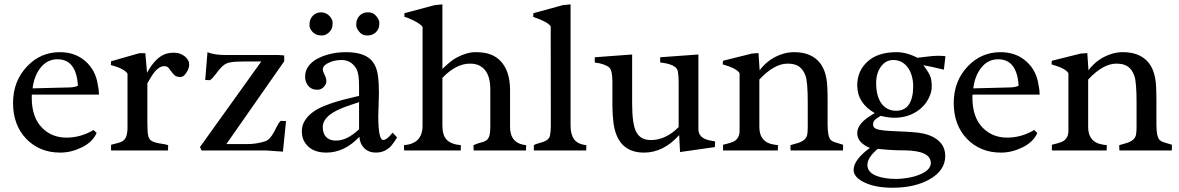

<svg xmlns="http://www.w3.org/2000/svg" viewBox="-20 -692 5422 883"><path d="M338.4 -297.9Q331.1 -419.4 244.1 -419.4Q196.8 -419.4 166 -379.9Q137.2 -343.8 129.9 -285.6L302.2 -290Q325.2 -291 338.4 -297.9ZM410.2 -94.2 424.3 -80.6Q406.2 -38.1 354 -13.2Q306.2 9.8 257.1 9.8Q208 9.8 168.7 -6.8Q129.4 -23.4 100.6 -53.7Q40 -117.2 40 -218.3Q40 -319.8 105.5 -387.7Q167 -452.1 255.4 -452.1Q325.7 -452.1 373 -410.2Q419.9 -369.1 429.7 -302.7Q435.1 -277.8 435.1 -261.2V-256.8H126.5Q126 -252.9 126 -249.5Q126 -246.1 126 -242.7Q126 -151.4 174.8 -103Q219.2 -59.1 285.4 -59.1Q351.6 -59.1 410.2 -94.2Z M566.4 -353Q552.7 -376 489.7 -393.1L490.7 -410.2L620.6 -447.3H648.4L656.2 -357.4Q696.8 -431.2 745.6 -445.3Q762.2 -449.7 779.1 -449.7Q795.9 -449.7 808.6 -444.8Q821.3 -439.9 830.6 -432.1Q850.1 -415.5 850.1 -396Q850.1 -380.9 842.3 -366.7Q827.6 -337.9 809.8 -337.9Q792 -337.9 783.2 -345.7Q774.4 -353.5 768.1 -362.8Q761.7 -372.1 755.1 -379.9Q748.5 -387.7 735.8 -387.7Q723.1 -387.7 712.2 -380.6Q701.2 -373.5 691.9 -362.3Q682.6 -351.1 674.3 -336.9Q666 -322.8 657.7 -309.1V-127.4Q657.7 -82 661.9 -66.4Q666 -50.8 676 -44.7Q686 -38.6 699.5 -35.4Q712.9 -32.2 727.5 -30.3Q742.2 -28.3 753.4 -24.4L752.9 -9.3V0H491.2Q490.7 -2 490.7 -5.9V-22.9Q490.7 -25.4 491.2 -26.4Q507.8 -31.2 521.7 -34.2Q535.6 -37.1 545.4 -43.9Q566.4 -58.1 566.4 -105Z M1260.3 -439Q1263.7 -438.5 1268.1 -438.5Q1272.5 -438.5 1287.1 -437V-410.2L1021 -29.3H1115.7Q1159.2 -29.3 1199.2 -42Q1220.7 -48.8 1240.2 -85Q1248 -99.1 1254.9 -113.3Q1261.7 -127.4 1270.5 -136.2Q1276.9 -136.2 1283 -135.7Q1289.1 -135.3 1295.4 -135.3L1281.2 5.4L1203.6 0H906.7L899.9 -16.1L1181.6 -409.2H1099.1Q1056.2 -409.2 1038.1 -404.8Q1012.2 -401.9 986.8 -370.1Q976.6 -357.4 967 -344.5Q957.5 -331.5 945.8 -323.2L923.8 -324.2L934.1 -451.7Q967.3 -439 1015.6 -439Z M1524.9 -45.4Q1576.7 -45.4 1631.3 -97.7V-222.2Q1618.7 -217.8 1601.6 -212.4Q1584.5 -207 1565.9 -200Q1547.4 -192.9 1529.1 -184.1Q1510.7 -175.3 1496.6 -164.1Q1464.4 -138.2 1464.4 -108.2Q1464.4 -78.1 1480 -61.8Q1495.6 -45.4 1524.9 -45.4ZM1632.8 -63Q1564.5 9.8 1480.5 9.8Q1405.8 9.8 1377.4 -44.9Q1368.2 -63 1368.2 -89.1Q1368.2 -115.2 1381.8 -137.2Q1395.5 -159.2 1417.7 -175.5Q1439.9 -191.9 1468.3 -203.6Q1496.6 -215.3 1525.9 -224.1Q1555.2 -232.9 1582.8 -239.3Q1610.4 -245.6 1631.3 -251V-297.4Q1631.3 -354 1618.9 -375.5Q1606.4 -397 1588.9 -406.5Q1571.3 -416 1552.5 -416Q1533.7 -416 1520.5 -413.1Q1507.3 -410.2 1494.6 -404.8Q1464.4 -391.6 1464.4 -372.1Q1464.4 -364.3 1470.2 -353.5Q1481 -332.5 1481 -318.8Q1481 -305.2 1469 -292.2Q1457 -279.3 1440.4 -279.3Q1423.8 -279.3 1413.8 -284.4Q1403.8 -289.6 1397 -297.9Q1383.3 -315.4 1383.3 -338.4Q1383.3 -361.3 1392.3 -377.4Q1401.4 -393.6 1416 -406Q1430.7 -418.5 1449.7 -427.2Q1468.8 -436 1488.8 -441.4Q1526.4 -452.1 1571.8 -452.1Q1617.2 -452.1 1648.4 -440.4Q1679.7 -428.7 1696.3 -405Q1712.9 -381.3 1717.8 -346.2Q1722.7 -311 1722.7 -264.2L1719.7 -158.2Q1719.7 -48.3 1742.7 -48.3Q1759.3 -48.3 1785.6 -82L1806.2 -60.1Q1783.7 -23.4 1769.5 -11.7Q1742.7 9.8 1709.2 9.8Q1675.8 9.8 1655.3 -10.5Q1634.8 -30.8 1632.8 -63ZM1494.1 -619.6Q1509.8 -604 1509.8 -587.4Q1509.8 -570.8 1505.6 -561Q1501.5 -551.3 1494.1 -543.9Q1478 -528.8 1461.7 -528.8Q1445.3 -528.8 1435.5 -533Q1425.8 -537.1 1418.5 -543.9Q1403.3 -559.6 1403.3 -576.2Q1403.3 -592.8 1407.5 -602.5Q1411.6 -612.3 1418.7 -619.6Q1425.8 -627 1435.5 -631.1Q1445.3 -635.3 1456.3 -635.3Q1467.3 -635.3 1477.1 -631.1Q1486.8 -627 1494.1 -619.6ZM1670.9 -635.3Q1693.4 -635.3 1704.6 -624Q1724.6 -604 1724.6 -587.4Q1724.6 -570.8 1720.5 -561Q1716.3 -551.3 1709 -543.9Q1692.9 -528.8 1670.9 -528.8Q1648.9 -528.8 1637.7 -540Q1618.2 -559.6 1618.2 -576.2Q1618.2 -592.8 1622.3 -602.5Q1626.5 -612.3 1633.3 -619.6Q1648.4 -635.3 1670.9 -635.3Z M1837.9 -24.4Q1923.3 -31.2 1923.3 -113.8V-568.4Q1911.1 -586.4 1858.4 -608.4Q1846.2 -613.3 1839.8 -614.3V-631.3L1979.5 -668.5L2014.6 -671.9V-375Q2054.2 -413.6 2080.1 -427.2Q2127 -452.1 2167.2 -452.1Q2207.5 -452.1 2234.9 -442.1Q2262.2 -432.1 2282.2 -411.1Q2325.7 -365.7 2325.7 -277.3V-107.9Q2325.7 -31.7 2399.9 -24.4L2398.9 0H2158.7Q2157.7 -5.4 2157.7 -12.7V-24.4Q2177.2 -33.2 2191.9 -36.4Q2206.5 -39.6 2215.8 -45.9Q2234.9 -57.6 2234.9 -104.5V-281.7Q2234.9 -365.2 2184.6 -390.6Q2166.5 -399.4 2141.1 -399.4Q2077.6 -399.4 2014.6 -334V-113.8Q2014.6 -69.8 2034.7 -49.1Q2054.7 -28.3 2099.6 -24.4L2099.1 -9.3V0H1838.9Q1837.9 -5.4 1837.9 -12.7Z M2513.2 -111.3 2512.7 -570.8Q2499 -591.8 2432.1 -614.3L2433.1 -631.3L2568.8 -668.5L2604 -671.9V-114.3Q2604 -74.7 2620.1 -51.8Q2636.2 -28.8 2676.8 -24.4L2675.8 0H2435.5Q2435.1 -2.4 2435.1 -4.9V-24.4Q2442.4 -29.3 2454.1 -32.2Q2465.8 -35.2 2477.1 -39.1Q2505.4 -48.8 2509.3 -68.4Q2513.2 -87.9 2513.2 -111.3Z M2973.1 -47.9Q3041.5 -47.9 3101.1 -107.4V-314Q3101.1 -344.2 3097.2 -364.7Q3091.3 -396.5 3016.1 -404.8V-428.7L3191.9 -441.4V-98.1Q3191.9 -58.1 3240.7 -46.9Q3254.4 -43.9 3269 -41.5L3267.6 -15.6L3107.4 7.3L3103.5 -70.8Q3031.2 9.8 2941.9 9.8Q2819.3 9.8 2801.3 -127.4Q2796.4 -167 2796.4 -209.5V-314.9Q2796.4 -369.6 2781.7 -381.8Q2759.8 -399.4 2715.3 -404.3V-428.7L2887.2 -441.4V-214.8Q2887.2 -122.1 2905.8 -85.9Q2924.8 -47.9 2973.1 -47.9Z M3602.1 -399.4Q3540.5 -399.4 3472.2 -326.2V-108.4Q3472.2 -47.4 3521.5 -31.2Q3537.6 -26.4 3558.1 -24.4L3557.1 0H3305.7Q3305.2 -1.5 3305.2 -4.9V-21.5Q3305.2 -23.9 3305.7 -26.4Q3347.2 -36.1 3358.4 -43.5Q3381.3 -58.6 3381.3 -90.3V-355Q3370.1 -377 3303.7 -396L3305.2 -412.6L3438.5 -445.8L3468.3 -447.8L3473.6 -368.7Q3515.6 -425.3 3583.5 -445.3Q3606.9 -452.1 3632.3 -452.1Q3702.6 -452.1 3741.9 -412.8Q3781.2 -373.5 3784.7 -292.5Q3786.1 -260.7 3786.1 -228.5V-119.6Q3786.1 -63 3800.8 -48.3Q3809.1 -40.5 3822.8 -36.9Q3836.4 -33.2 3856.9 -26.4Q3857.4 -23.9 3857.4 -21.5V-15.6L3856.9 -4.9V0H3616.2Q3615.2 -5.4 3615.2 -12.7V-24.4Q3624.5 -27.8 3637 -30.8Q3649.4 -33.7 3661.1 -38.6Q3688 -50.3 3692.4 -72.8Q3694.8 -86.4 3694.8 -110.4V-219.2Q3694.8 -315.4 3684.6 -343.5Q3674.3 -371.6 3655.5 -385.5Q3636.7 -399.4 3602.1 -399.4Z M4016.6 -7.3Q3969.2 32.2 3969.2 66.9Q3969.2 120.1 4073.2 129.9Q4086.9 130.9 4104.2 130.9Q4121.6 130.9 4150.1 126.7Q4178.7 122.6 4203.1 113.3Q4260.7 92.3 4260.7 57.6Q4260.7 1.5 4142.1 -0.5L4103.5 -1Q4070.3 -2 4016.6 -7.3ZM4009.3 -308.6Q4009.3 -283.2 4014.6 -260.3Q4020 -237.3 4031.2 -219.7Q4056.2 -182.6 4101.6 -182.6Q4160.2 -182.6 4174.8 -247.6Q4179.7 -267.6 4179.7 -294.7Q4179.7 -321.8 4172.6 -345Q4165.5 -368.2 4153.3 -383.8Q4127.9 -416 4087.9 -416Q4054.2 -416 4032.2 -386.7Q4009.3 -356.4 4009.3 -308.6ZM4102.5 -452.1Q4149.4 -452.1 4199.2 -426.3L4235.4 -430.7Q4274.4 -435.5 4292 -435.5Q4313.5 -435.5 4328.1 -433.6L4320.8 -371.6Q4295.4 -377.9 4264.2 -384.8L4226.6 -392.1Q4254.4 -355 4259.8 -336.9Q4265.1 -318.8 4265.1 -293Q4265.1 -267.1 4250 -238Q4234.9 -209 4210 -189.5Q4161.1 -150.4 4092.3 -150.4Q4067.9 -150.4 4029.8 -159.2Q4023.9 -154.8 4017.8 -151.4Q4011.7 -147.9 4006.8 -143.6Q3995.1 -133.8 3995.1 -119.9Q3995.1 -106 4008.1 -100.1Q4021 -94.2 4045.9 -91.8Q4070.8 -89.4 4106.7 -88.1Q4142.6 -86.9 4180.4 -84Q4218.3 -81.1 4243.7 -73.2Q4269 -65.4 4287.6 -51.8Q4327.1 -23.4 4327.1 25.4Q4327.1 91.8 4254.9 132.8Q4186.5 171.4 4084.5 171.4Q4002.4 171.4 3951.2 145Q3905.8 121.6 3905.8 89.8Q3905.8 42.5 3980.5 -11.7Q3922.4 -36.1 3922.4 -79.6Q3922.4 -117.7 3970.7 -151.4Q3985.4 -161.6 4002.9 -171.9Q3922.4 -218.3 3922.4 -299.3Q3922.4 -366.2 3970.2 -409.2Q4017.6 -452.1 4102.5 -452.1Z M4664.6 -297.9Q4657.2 -419.4 4570.3 -419.4Q4522.9 -419.4 4492.2 -379.9Q4463.4 -343.8 4456.1 -285.6L4628.4 -290Q4651.4 -291 4664.6 -297.9ZM4736.3 -94.2 4750.5 -80.6Q4732.4 -38.1 4680.2 -13.2Q4632.3 9.8 4583.3 9.8Q4534.2 9.8 4494.9 -6.8Q4455.6 -23.4 4426.8 -53.7Q4366.2 -117.2 4366.2 -218.3Q4366.2 -319.8 4431.6 -387.7Q4493.2 -452.1 4581.5 -452.1Q4651.9 -452.1 4699.2 -410.2Q4746.1 -369.1 4755.9 -302.7Q4761.2 -277.8 4761.2 -261.2V-256.8H4452.6Q4452.1 -252.9 4452.1 -249.5Q4452.1 -246.1 4452.1 -242.7Q4452.1 -151.4 4501 -103Q4545.4 -59.1 4611.6 -59.1Q4677.7 -59.1 4736.3 -94.2Z M5114.3 -399.4Q5052.7 -399.4 4984.4 -326.2V-108.4Q4984.4 -47.4 5033.7 -31.2Q5049.8 -26.4 5070.3 -24.4L5069.3 0H4817.9Q4817.4 -1.5 4817.4 -4.9V-21.5Q4817.4 -23.9 4817.9 -26.4Q4859.4 -36.1 4870.6 -43.5Q4893.6 -58.6 4893.6 -90.3V-355Q4882.3 -377 4815.9 -396L4817.4 -412.6L4950.7 -445.8L4980.5 -447.8L4985.8 -368.7Q5027.8 -425.3 5095.7 -445.3Q5119.1 -452.1 5144.5 -452.1Q5214.8 -452.1 5254.2 -412.8Q5293.5 -373.5 5296.9 -292.5Q5298.3 -260.7 5298.3 -228.5V-119.6Q5298.3 -63 5313 -48.3Q5321.3 -40.5 5335 -36.9Q5348.6 -33.2 5369.1 -26.4Q5369.6 -23.9 5369.6 -21.5V-15.6L5369.1 -4.9V0H5128.4Q5127.4 -5.4 5127.4 -12.7V-24.4Q5136.7 -27.8 5149.2 -30.8Q5161.6 -33.7 5173.3 -38.6Q5200.2 -50.3 5204.6 -72.8Q5207 -86.4 5207 -110.4V-219.2Q5207 -315.4 5196.8 -343.5Q5186.5 -371.6 5167.7 -385.5Q5148.9 -399.4 5114.3 -399.4Z"/></svg>

Font: RadleyRegular
Style: Regular
Weight: 400
Designer: vernon adams
Foundry: vernon adams
Version: Version 1.000;PS 001.001;hotconv 1.0.56